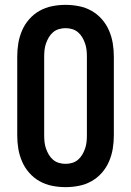

<svg xmlns="http://www.w3.org/2000/svg" viewBox="-20 -763 540 791"><path d="M250 8Q222 8 194.5 2.5Q167 -3 143 -16.5Q119 -30 100.5 -51Q82 -72 71 -97.5Q60 -123 55.5 -150Q51 -177 51 -205V-530Q51 -558 55.5 -585Q60 -612 71 -637.5Q82 -663 100.5 -684Q119 -705 143 -718.5Q167 -732 194.5 -737.5Q222 -743 250 -743Q278 -743 305.5 -737.5Q333 -732 357 -718.5Q381 -705 399.5 -684Q418 -663 429 -637.5Q440 -612 444.5 -585Q449 -558 449 -530V-205Q449 -177 444.5 -150Q440 -123 429 -97.5Q418 -72 399.5 -51Q381 -30 357 -16.5Q333 -3 305.5 2.5Q278 8 250 8ZM250 -88Q264 -88 277.5 -92Q291 -96 301.5 -105Q312 -114 319 -126Q326 -138 330.5 -151Q335 -164 336.5 -177.5Q338 -191 338 -205V-530Q338 -544 336.5 -557.5Q335 -571 330.5 -584Q326 -597 319 -609Q312 -621 301.5 -630Q291 -639 277.5 -643Q264 -647 250 -647Q236 -647 222.5 -643Q209 -639 198.5 -630Q188 -621 181 -609Q174 -597 169.5 -584Q165 -571 163.5 -557.5Q162 -544 162 -530V-205Q162 -191 163.5 -177.5Q165 -164 169.5 -151Q174 -138 181 -126Q188 -114 198.5 -105Q209 -96 222.5 -92Q236 -88 250 -88Z"/></svg>

Font: Iosevka SS18
Style: Bold
Weight: 700
Monospace: yes
Designer: Belleve Invis
Foundry: Belleve Invis
Version: Version 25.1.1; ttfautohint (v1.8.4)